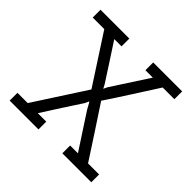

<svg xmlns="http://www.w3.org/2000/svg" viewBox="-173 -873 1046 1046"><g transform="rotate(45 349.5 -350.0)"><path d="M257 0V-60H192Q227 -116 262.5 -170.5Q298 -225 334 -280L345 -304Q352 -294 357 -284Q362 -274 368 -264L501 -60H441V0H664V-60H579Q531 -134 484 -206Q437 -278 388 -352Q436 -424 481.5 -495.5Q527 -567 574 -640H664V-700H441V-640H498L361 -429L350 -406L338 -429Q304 -482 270 -534Q236 -586 201 -640H257V-700H35V-640H124L307 -358L114 -60H35V0Z"/></g></svg>

Font: Josefin Slab Thin SemiBold
Style: Regular
Weight: 600
Version: Version 2.000